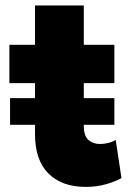

<svg xmlns="http://www.w3.org/2000/svg" viewBox="-20 -682 506 716"><path d="M300 15Q211 15 160.8 -34.8Q110.5 -84.5 110.5 -182.5V-661.5H292.5V-515H406.5V-372H292.5V-212Q292.5 -175 310 -160Q327.5 -145 353 -145Q368 -145 383.2 -148.8Q398.5 -152.5 411.5 -160L433 -18Q409.5 -4.5 374.5 5.2Q339.5 15 300 15ZM15 -372V-515H126V-372ZM17.5 -216.5V-316H406.5V-216.5Z"/></svg>

Font: Geologica Cursive ExtraBold
Style: Regular
Weight: 800
Designer: Sindre Bremnes, Frode Helland
Foundry: Monokrom Skriftforlag AS
Version: Version 1.010;gftools[0.9.28]